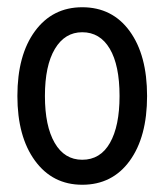

<svg xmlns="http://www.w3.org/2000/svg" viewBox="-20 -500 454 530"><path d="M207 10Q125 10 76.5 -56.5Q28 -123 28 -235Q28 -348 76.5 -414Q125 -480 207 -480Q290 -480 338 -414Q386 -348 386 -235Q386 -122 338 -56Q290 10 207 10ZM207 -59Q257 -59 283.5 -105.5Q310 -152 310 -235Q310 -320 283 -365.5Q256 -411 207 -411Q159 -411 131.5 -365Q104 -319 104 -235Q104 -152 131 -105.5Q158 -59 207 -59Z"/></svg>

Font: Noto Sans Thai Looped UI Condensed
Style: Regular
Weight: 400
Width: 3
Designer: Cadson Demak Team
Foundry: Cadson Demak Co., Ltd.
Version: Version 1.000; ttfautohint (v1.8.4.7-5d5b)